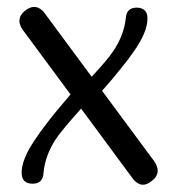

<svg xmlns="http://www.w3.org/2000/svg" viewBox="-20 -520 509 541"><path d="M413.6 -66.9Q424.3 -52.2 424.3 -39.1Q424.3 -22.9 407.2 -9.8Q394.5 0.5 382.8 0.5Q366.7 0.5 352.5 -19L208.5 -213.9Q153.3 -152.3 136.2 -126.5Q106.4 -80.1 102.5 -31.7Q100.6 -2.4 71.8 -2.4Q41 -2.4 41 -33.7Q41 -70.3 76.7 -123.5Q92.3 -147.5 111.3 -171.9Q135.7 -204.1 178.7 -253.9L45.4 -434.1Q34.7 -448.7 34.7 -461.4Q34.7 -477.5 51.8 -490.7Q64.5 -500.5 76.2 -500.5Q92.8 -500.5 106.9 -481.4L238.3 -303.7Q283.7 -352.5 298.8 -375.5Q329.6 -420.9 334.5 -469.2Q336.9 -498.5 364.7 -498.5H365.7Q395.5 -497.6 395.5 -468.3V-466.3Q395 -429.7 358.4 -377Q342.3 -353.5 322.8 -329.6Q302.7 -303.7 267.6 -264.2Z"/></svg>

Font: inglobal
Style: Regular
Weight: 400
Designer: Andrey Kochetov, Denis Davydov, Evgeny Yurtaev
Foundry: inglobal
Version: Version 1.00 September 25, 2014, initial release